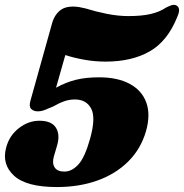

<svg xmlns="http://www.w3.org/2000/svg" viewBox="-27 -738 744 776"><path d="M-2.5 -140Q9.5 -188.5 48.2 -219.2Q87 -250 132.5 -250Q181 -250 198.8 -222.2Q216.5 -194.5 204 -151L190.5 -105Q183 -78 194 -61.2Q205 -44.5 233 -44.5Q263.5 -44.5 289.8 -73.2Q316 -102 337 -177Q361 -262.5 341.5 -299.2Q322 -336 275.5 -336Q253.5 -336 232.8 -328.8Q212 -321.5 186.5 -307Q164.5 -298 152 -293Q139.5 -288 125.5 -288Q109 -288 99.2 -297.5Q89.5 -307 95.5 -329L184.5 -647.5Q193.5 -677 213.8 -694.2Q234 -711.5 268 -711.5Q281 -711.5 293.8 -709.2Q306.5 -707 318.5 -704Q360 -691 405.2 -682Q450.5 -673 492.5 -673Q546 -673 582.2 -681.5Q618.5 -690 642.5 -706.5Q654.5 -713 665.8 -716.8Q677 -720.5 687 -715.5Q694.5 -711.5 696.5 -700.8Q698.5 -690 689 -668.5Q650 -571.5 577.8 -530.2Q505.5 -489 400 -489Q356.5 -489 314.2 -496.5Q272 -504 237 -515.5L199.5 -383.5Q240.5 -406 280.8 -415.8Q321 -425.5 373.5 -425.5Q448.5 -425.5 497.8 -398.8Q547 -372 564.5 -323Q582 -274 563 -207.5Q542 -135.5 491 -85Q440 -34.5 366.2 -8.2Q292.5 18 203 18Q79.5 18 29.8 -27.8Q-20 -73.5 -2.5 -140Z"/></svg>

Font: Fraunces 9pt S050 Black
Style: Italic
Weight: 900
Italic angle: -16°
Version: Version 1.000; ttfautohint (v1.8.3)